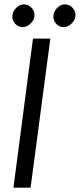

<svg xmlns="http://www.w3.org/2000/svg" viewBox="-20 -864 368 885"><path d="M132 -686H212L121 1H42ZM37 -788Q37 -809 53.5 -826.5Q70 -844 90 -844Q110 -844 124.5 -829Q139 -814 139 -794Q139 -773 121.5 -756Q104 -739 84 -739Q65 -739 51 -753.5Q37 -768 37 -788ZM226 -788Q226 -809 242.5 -826.5Q259 -844 279 -844Q299 -844 313.5 -829Q328 -814 328 -794Q328 -773 310.5 -756Q293 -739 273 -739Q254 -739 240 -753.5Q226 -768 226 -788Z"/></svg>

Font: Bellota Text
Style: Bold Italic
Weight: 700
Italic angle: -7.5°
Designer: Kemie Guaida
Foundry: Kemie Guaida
Version: Version 4.001